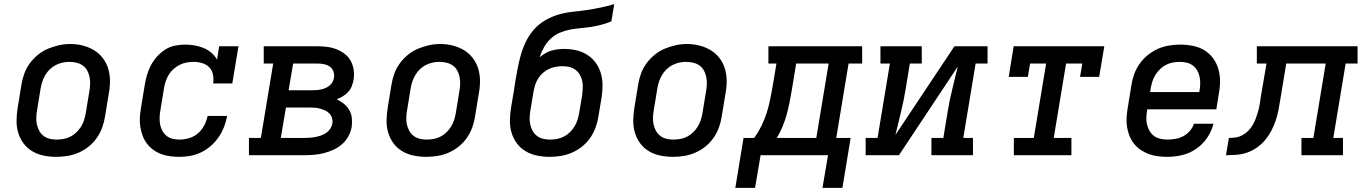

<svg xmlns="http://www.w3.org/2000/svg" viewBox="-20 -755 6640 934"><path d="M254 8Q223 8 193 2Q163 -4 137.5 -19Q112 -34 94.5 -57.5Q77 -81 68.5 -109.5Q60 -138 60.5 -169Q61 -200 66 -231L84 -341Q88 -368 97.5 -395Q107 -422 124 -445.5Q141 -469 164 -488Q187 -507 213.5 -518Q240 -529 267 -535Q294 -541 322 -541Q353 -541 382.5 -533.5Q412 -526 437 -511Q462 -496 480 -472.5Q498 -449 506.5 -420.5Q515 -392 515 -361Q515 -330 509 -299L491 -189Q487 -162 477.5 -135.5Q468 -109 451.5 -85Q435 -61 412 -42.5Q389 -24 362.5 -12.5Q336 -1 308.5 3.5Q281 8 254 8ZM255 -76Q272 -76 289 -79Q306 -82 322 -90Q338 -98 351 -110.5Q364 -123 373.5 -138Q383 -153 388.5 -169.5Q394 -186 397 -203L415 -313Q418 -330 418.5 -347.5Q419 -365 415.5 -381.5Q412 -398 404 -412.5Q396 -427 382.5 -436.5Q369 -446 352 -450Q335 -454 318 -454Q301 -454 284.5 -450.5Q268 -447 252 -439Q236 -431 223 -418.5Q210 -406 201 -391Q192 -376 186.5 -360Q181 -344 178 -327L160 -217Q157 -200 156.5 -182.5Q156 -165 159.5 -149Q163 -133 171 -118.5Q179 -104 192 -94Q205 -84 221.5 -80Q238 -76 255 -76Q255 -76 255 -76Q255 -76 255 -76Z M853 8Q830 8 807 5Q784 2 763 -6Q742 -14 724.5 -27Q707 -40 694 -57.5Q681 -75 673.5 -95.5Q666 -116 662.5 -138.5Q659 -161 660.5 -184.5Q662 -208 666 -231L684 -341Q688 -366 695 -390Q702 -414 714 -437Q726 -460 744 -480Q762 -500 784 -514Q806 -528 831.5 -533Q857 -538 881 -538Q904 -538 927 -534Q950 -530 970.5 -521.5Q991 -513 1008 -498.5Q1025 -484 1036 -465L1046 -530H1140L1110 -349H1017Q1020 -371 1016 -392Q1012 -413 998 -427.5Q984 -442 963.5 -448Q943 -454 922 -454Q905 -454 888 -451Q871 -448 855 -440Q839 -432 825 -420Q811 -408 801.5 -392.5Q792 -377 786.5 -360.5Q781 -344 778 -327L760 -217Q757 -200 756.5 -182.5Q756 -165 759 -149Q762 -133 770 -118.5Q778 -104 790.5 -94Q803 -84 819.5 -80Q836 -76 853 -76Q876 -76 900 -83Q924 -90 943 -106.5Q962 -123 973.5 -145Q985 -167 990 -191H1085Q1080 -164 1070 -138Q1060 -112 1044 -88.5Q1028 -65 1006.5 -46Q985 -27 959.5 -14.5Q934 -2 907 3Q880 8 853 8Z M1191 0V-84H1249L1309 -446H1263V-530H1523Q1547 -530 1571 -527Q1595 -524 1616.5 -515.5Q1638 -507 1656.5 -493Q1675 -479 1686 -459Q1697 -439 1700.5 -415Q1704 -391 1700 -367Q1697 -351 1691 -335.5Q1685 -320 1673.5 -307.5Q1662 -295 1647.5 -286.5Q1633 -278 1618 -272Q1637 -263 1652.5 -250.5Q1668 -238 1678.5 -220.5Q1689 -203 1691.5 -181.5Q1694 -160 1691 -139Q1687 -115 1675 -92.5Q1663 -70 1644 -53.5Q1625 -37 1602 -26.5Q1579 -16 1555 -10Q1531 -4 1507.5 -2Q1484 0 1460 0ZM1384 -316H1502Q1512 -316 1523 -317Q1534 -318 1544.5 -320.5Q1555 -323 1565 -327.5Q1575 -332 1584 -339.5Q1593 -347 1598 -357Q1603 -367 1605 -378Q1607 -394 1601.5 -408.5Q1596 -423 1583.5 -431.5Q1571 -440 1555 -443Q1539 -446 1523 -446H1406ZM1346 -84H1460Q1474 -84 1487.5 -85Q1501 -86 1514 -88.5Q1527 -91 1540.5 -95.5Q1554 -100 1566 -108Q1578 -116 1586 -128Q1594 -140 1597 -154Q1599 -167 1595.5 -180Q1592 -193 1583 -202.5Q1574 -212 1562 -217.5Q1550 -223 1537.5 -226.5Q1525 -230 1511 -231Q1497 -232 1484 -232H1371Z M2054 8Q2023 8 1993 2Q1963 -4 1937.5 -19Q1912 -34 1894.5 -57.5Q1877 -81 1868.5 -109.5Q1860 -138 1860.5 -169Q1861 -200 1866 -231L1884 -341Q1888 -368 1897.5 -395Q1907 -422 1924 -445.5Q1941 -469 1964 -488Q1987 -507 2013.5 -518Q2040 -529 2067 -535Q2094 -541 2122 -541Q2153 -541 2182.5 -533.5Q2212 -526 2237 -511Q2262 -496 2280 -472.5Q2298 -449 2306.5 -420.5Q2315 -392 2315 -361Q2315 -330 2309 -299L2291 -189Q2287 -162 2277.5 -135.5Q2268 -109 2251.5 -85Q2235 -61 2212 -42.5Q2189 -24 2162.5 -12.5Q2136 -1 2108.5 3.5Q2081 8 2054 8ZM2055 -76Q2072 -76 2089 -79Q2106 -82 2122 -90Q2138 -98 2151 -110.5Q2164 -123 2173.5 -138Q2183 -153 2188.5 -169.5Q2194 -186 2197 -203L2215 -313Q2218 -330 2218.5 -347.5Q2219 -365 2215.5 -381.5Q2212 -398 2204 -412.5Q2196 -427 2182.5 -436.5Q2169 -446 2152 -450Q2135 -454 2118 -454Q2101 -454 2084.5 -450.5Q2068 -447 2052 -439Q2036 -431 2023 -418.5Q2010 -406 2001 -391Q1992 -376 1986.5 -360Q1981 -344 1978 -327L1960 -217Q1957 -200 1956.5 -182.5Q1956 -165 1959.5 -149Q1963 -133 1971 -118.5Q1979 -104 1992 -94Q2005 -84 2021.5 -80Q2038 -76 2055 -76Q2055 -76 2055 -76Q2055 -76 2055 -76Z M2654 8Q2623 8 2593 2Q2563 -4 2537.5 -19Q2512 -34 2494.5 -57.5Q2477 -81 2468.5 -109.5Q2460 -138 2460.5 -169Q2461 -200 2466 -231L2481 -320Q2482 -329 2483.5 -337.5Q2485 -346 2486 -355Q2492 -388 2498 -421Q2504 -454 2513.5 -487.5Q2523 -521 2538.5 -553Q2554 -585 2578 -612Q2602 -639 2633.5 -657Q2665 -675 2698 -684.5Q2731 -694 2765 -697.5Q2799 -701 2833 -706Q2867 -711 2901 -718Q2935 -725 2968 -735L2954 -651Q2930 -641 2904.5 -634.5Q2879 -628 2854 -624Q2829 -620 2803.5 -618Q2778 -616 2752.5 -611Q2727 -606 2702.5 -595.5Q2678 -585 2658.5 -566.5Q2639 -548 2626 -524.5Q2613 -501 2605 -476Q2618 -487 2632 -495.5Q2646 -504 2661.5 -508.5Q2677 -513 2692.5 -515Q2708 -517 2723 -517Q2754 -517 2783 -510.5Q2812 -504 2836.5 -488.5Q2861 -473 2878 -449.5Q2895 -426 2903 -398Q2911 -370 2911 -339.5Q2911 -309 2906 -278L2891 -189Q2887 -162 2877.5 -135.5Q2868 -109 2851.5 -85Q2835 -61 2812 -42.5Q2789 -24 2762.5 -12.5Q2736 -1 2708.5 3.5Q2681 8 2654 8ZM2655 -76Q2672 -76 2689 -79Q2706 -82 2722 -90Q2738 -98 2751 -110.5Q2764 -123 2773.5 -138Q2783 -153 2788.5 -169.5Q2794 -186 2797 -203L2812 -292Q2814 -309 2815 -326.5Q2816 -344 2812.5 -360.5Q2809 -377 2801 -391Q2793 -405 2780 -415Q2767 -425 2750.5 -429Q2734 -433 2716 -433Q2700 -433 2683.5 -430Q2667 -427 2651.5 -420Q2636 -413 2622.5 -401.5Q2609 -390 2599.5 -375.5Q2590 -361 2584.5 -345Q2579 -329 2576 -313L2560 -217Q2557 -200 2556.5 -182.5Q2556 -165 2559.5 -149Q2563 -133 2571 -118.5Q2579 -104 2592 -94Q2605 -84 2621.5 -80Q2638 -76 2655 -76Q2655 -76 2655 -76Q2655 -76 2655 -76Z M3254 8Q3223 8 3193 2Q3163 -4 3137.5 -19Q3112 -34 3094.5 -57.5Q3077 -81 3068.5 -109.5Q3060 -138 3060.5 -169Q3061 -200 3066 -231L3084 -341Q3088 -368 3097.5 -395Q3107 -422 3124 -445.5Q3141 -469 3164 -488Q3187 -507 3213.5 -518Q3240 -529 3267 -535Q3294 -541 3322 -541Q3353 -541 3382.5 -533.5Q3412 -526 3437 -511Q3462 -496 3480 -472.5Q3498 -449 3506.5 -420.5Q3515 -392 3515 -361Q3515 -330 3509 -299L3491 -189Q3487 -162 3477.5 -135.5Q3468 -109 3451.5 -85Q3435 -61 3412 -42.5Q3389 -24 3362.5 -12.5Q3336 -1 3308.5 3.5Q3281 8 3254 8ZM3255 -76Q3272 -76 3289 -79Q3306 -82 3322 -90Q3338 -98 3351 -110.5Q3364 -123 3373.5 -138Q3383 -153 3388.5 -169.5Q3394 -186 3397 -203L3415 -313Q3418 -330 3418.5 -347.5Q3419 -365 3415.5 -381.5Q3412 -398 3404 -412.5Q3396 -427 3382.5 -436.5Q3369 -446 3352 -450Q3335 -454 3318 -454Q3301 -454 3284.5 -450.5Q3268 -447 3252 -439Q3236 -431 3223 -418.5Q3210 -406 3201 -391Q3192 -376 3186.5 -360Q3181 -344 3178 -327L3160 -217Q3157 -200 3156.5 -182.5Q3156 -165 3159.5 -149Q3163 -133 3171 -118.5Q3179 -104 3192 -94Q3205 -84 3221.5 -80Q3238 -76 3255 -76Q3255 -76 3255 -76Q3255 -76 3255 -76Z M3557 159 3597 -84H3649Q3669 -112 3684 -142.5Q3699 -173 3709 -204Q3719 -235 3725.5 -267Q3732 -299 3738 -331L3757 -446H3718V-530H4174V-446H4108L4048 -84H4118L4078 159H3981L4008 0H3680L3653 159ZM3759 -84H3951L4011 -446H3853L3832 -318Q3827 -288 3821 -258Q3815 -228 3807 -198.5Q3799 -169 3787 -140Q3775 -111 3759 -84Z M4191 0V-84H4249L4309 -446H4263V-530H4464V-446H4406L4385 -318Q4376 -263 4362.5 -208.5Q4349 -154 4336 -99L4623 -530H4784V-446H4726L4666 -84H4713V0H4511V-84H4569L4590 -212Q4599 -267 4612.5 -321.5Q4626 -376 4639 -431L4353 0Z M4912 0V-84H5009L5069 -446H4991L4980 -381H4887L4911 -530H5352L5327 -381H5234L5245 -446H5166L5106 -84H5192V0Z M5659 8Q5635 8 5612 5Q5589 2 5567.5 -6Q5546 -14 5528 -26.5Q5510 -39 5496.5 -56Q5483 -73 5474.5 -94Q5466 -115 5462.5 -137.5Q5459 -160 5460.5 -184Q5462 -208 5466 -231L5484 -341Q5488 -368 5497.5 -394.5Q5507 -421 5524 -445Q5541 -469 5564 -487.5Q5587 -506 5613 -517.5Q5639 -529 5667 -533.5Q5695 -538 5721 -538Q5752 -538 5782.5 -532Q5813 -526 5838 -511Q5863 -496 5880.5 -472.5Q5898 -449 5906.5 -420.5Q5915 -392 5915 -361Q5915 -330 5909 -299L5897 -223H5561L5560 -217Q5557 -200 5556.5 -182Q5556 -164 5560 -148Q5564 -132 5572.5 -117.5Q5581 -103 5594 -93.5Q5607 -84 5624 -80Q5641 -76 5659 -76Q5678 -76 5698 -79.5Q5718 -83 5736 -92.5Q5754 -102 5768 -118Q5782 -134 5788 -153H5883Q5874 -117 5852.5 -85Q5831 -53 5799 -31Q5767 -9 5730.5 -0.5Q5694 8 5659 8ZM5575 -307H5814L5815 -313Q5818 -330 5818.5 -347.5Q5819 -365 5815.5 -381.5Q5812 -398 5804 -412Q5796 -426 5783 -436Q5770 -446 5753.5 -450Q5737 -454 5720 -454Q5703 -454 5686 -451Q5669 -448 5653 -440Q5637 -432 5624 -419.5Q5611 -407 5601.5 -392Q5592 -377 5586.5 -360.5Q5581 -344 5578 -327Z M5944 0 5958 -84Q5975 -84 5992 -86.5Q6009 -89 6025 -98Q6041 -107 6053.5 -120Q6066 -133 6075 -149Q6084 -165 6090 -181.5Q6096 -198 6100.5 -214.5Q6105 -231 6108 -248Q6111 -265 6113 -282L6141 -446H6094V-530H6584V-446H6526L6466 -84H6513V0H6311V-84H6369L6429 -446H6237L6208 -270Q6204 -244 6199 -218.5Q6194 -193 6185.5 -168Q6177 -143 6164.5 -119Q6152 -95 6134.5 -74Q6117 -53 6094 -37Q6071 -21 6046 -12.5Q6021 -4 5995 -2Q5969 0 5944 0Z"/></svg>

Font: Iosevka Slab MdExObl
Style: Regular
Weight: 500
Width: 7
Italic angle: -9°
Monospace: yes
Designer: Belleve Invis
Foundry: Belleve Invis
Version: Version 11.1.1; ttfautohint (v1.8.3)